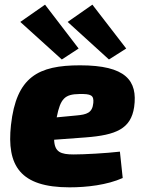

<svg xmlns="http://www.w3.org/2000/svg" viewBox="-20 -791 616 823"><path d="M317 -583 173 -771 67 -697 245 -536ZM521 -583 376 -771 270 -697 447 -536ZM323 -511C144 -511 50 -462 27 -255C8 -81 66 12 278 12C352 12 439 2 506 -28L494 -141C434 -134 340 -129 296 -129C240 -129 214 -139 212 -192L347 -202C478 -212 541 -239 555 -332C571 -446 519 -511 323 -511ZM380 -350C376 -307 352 -300 307 -296L223 -288C239 -369 258 -387 320 -388C370 -389 383 -383 380 -350Z"/></svg>

Font: Exo 2 Extra Bold
Style: Italic
Weight: 800
Italic angle: -8°
Designer: Natanael Gama
Version: Version 1.001;PS 001.001;hotconv 1.0.88;makeotf.lib2.5.64775